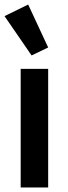

<svg xmlns="http://www.w3.org/2000/svg" viewBox="-24 -825 298 845"><path d="M67 0V-522H188V0ZM-4 -754 100 -805 188 -616 115 -581Z"/></svg>

Font: IBM Plex Sans Condensed SemiBold
Style: Regular
Weight: 600
Width: 3
Designer: Mike Abbink, Paul van der Laan, Pieter van Rosmalen
Foundry: Bold Monday
Version: Version 1.3